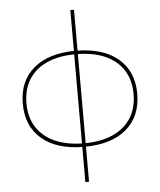

<svg xmlns="http://www.w3.org/2000/svg" viewBox="-61 -794 866 1041"><g transform="rotate(-5 372.0 -274.0)"><path d="M367 3Q222 2 141 -67Q60 -136 60 -259Q60 -382 142 -451Q224 -520 371 -520Q372 -520 372 -520Q372 -520 372.5 -520Q373 -520 373 -520Q520 -519 601.5 -450Q683 -381 683 -259Q683 -135 601 -66Q519 3 371 3Q371 3 370 3Q369 3 368.5 3Q368 3 367 3ZM369 -16Q370 -16 370.5 -16Q371 -16 372 -16Q464 -16 529 -45Q594 -74 628.5 -128.5Q663 -183 663 -259Q663 -335 628.5 -389Q594 -443 529 -472Q464 -501 372 -501Q371 -501 370 -501Q369 -501 368 -501Q277 -501 212.5 -472Q148 -443 114 -389Q80 -335 80 -259Q80 -183 114.5 -129Q149 -75 213.5 -46Q278 -17 369 -16ZM361 194V-742H381V194Z"/></g></svg>

Font: Montserrat Thin
Style: Regular
Weight: 100
Designer: Julieta Ulanovsky
Foundry: Julieta Ulanovsky
Version: Version 9.000